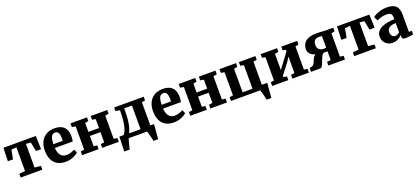

<svg xmlns="http://www.w3.org/2000/svg" viewBox="57 -1769 6882 3148"><g transform="rotate(-20 3498.5 -194.5)"><path d="M126 0V-65.5L229.5 -76V-490L140 -481L110 -323H20L27 -555H592L599.5 -323H510.5L479 -481L395.5 -490V-76L504 -65.5V0Z M917 11Q821.5 11 762.2 -26Q703 -63 675.8 -128Q648.5 -193 648.5 -277.5Q648.5 -347 668 -401.2Q687.5 -455.5 723.5 -492.8Q759.5 -530 810 -549.5Q860.5 -569 922.5 -569Q1028.5 -569 1083 -515.5Q1137.5 -462 1139.5 -366.5Q1139.5 -332.5 1137.2 -307.5Q1135 -282.5 1131 -263.5H818.5Q821 -221 831.5 -188.5Q842 -156 860 -133.8Q878 -111.5 903.5 -100.2Q929 -89 962 -89Q1002 -89 1042.2 -102.8Q1082.5 -116.5 1105 -130.5L1132.5 -70.5Q1117.5 -54 1084.5 -35Q1051.5 -16 1008 -2.5Q964.5 11 917 11ZM817.5 -329.5H980Q980.5 -340.5 981.2 -350.8Q982 -361 982 -371.5Q982 -431 965.8 -465.8Q949.5 -500.5 907.5 -500.5Q888.5 -500.5 872.5 -493Q856.5 -485.5 844.5 -467.2Q832.5 -449 825.5 -415.5Q818.5 -382 817.5 -329.5Z M1198 0V-65.5L1260.5 -74.5V-479L1197 -491V-555H1485.5V-491L1425.5 -479V-323H1610V-479L1549 -491V-555H1838.5V-491L1776 -479V-74.5L1838 -65.5V0H1548V-65.5L1610 -74.5V-252H1425.5V-74.5L1486 -65.5V0Z M1917 0V-67.5H1943.5Q1966 -91 1982.8 -127.8Q1999.5 -164.5 2010.8 -215.2Q2022 -266 2027.8 -332Q2033.5 -398 2033.5 -480L1958.5 -492V-555H2475V-492L2416 -480V0ZM2040 -72H2244V-485.5H2108.5V-435Q2108.5 -369.5 2103.5 -312.2Q2098.5 -255 2089.2 -208.2Q2080 -161.5 2067.5 -127Q2055 -92.5 2040 -72ZM1868.5 180Q1869 153 1870 110Q1871 67 1872.8 18Q1874.5 -31 1876 -76.5H2059.5L2011.5 0Q2007 10 1999.5 35.2Q1992 60.5 1984.2 90.5Q1976.5 120.5 1970.5 145.5Q1964.5 170.5 1963 180ZM2378 180Q2376 165.5 2369.8 139.2Q2363.5 113 2355.8 84.2Q2348 55.5 2341.2 32.2Q2334.5 9 2331 0L2296 -76.5H2480.5Q2479.5 -63.5 2477.5 -37.5Q2475.5 -11.5 2472.8 21.2Q2470 54 2467 86Q2464 118 2462 143.5Q2460 169 2459 180Z M2805 11Q2709.5 11 2650.2 -26Q2591 -63 2563.8 -128Q2536.5 -193 2536.5 -277.5Q2536.5 -347 2556 -401.2Q2575.5 -455.5 2611.5 -492.8Q2647.5 -530 2698 -549.5Q2748.5 -569 2810.5 -569Q2916.5 -569 2971 -515.5Q3025.5 -462 3027.5 -366.5Q3027.5 -332.5 3025.2 -307.5Q3023 -282.5 3019 -263.5H2706.5Q2709 -221 2719.5 -188.5Q2730 -156 2748 -133.8Q2766 -111.5 2791.5 -100.2Q2817 -89 2850 -89Q2890 -89 2930.2 -102.8Q2970.5 -116.5 2993 -130.5L3020.5 -70.5Q3005.5 -54 2972.5 -35Q2939.5 -16 2896 -2.5Q2852.5 11 2805 11ZM2705.5 -329.5H2868Q2868.5 -340.5 2869.2 -350.8Q2870 -361 2870 -371.5Q2870 -431 2853.8 -465.8Q2837.5 -500.5 2795.5 -500.5Q2776.5 -500.5 2760.5 -493Q2744.5 -485.5 2732.5 -467.2Q2720.5 -449 2713.5 -415.5Q2706.5 -382 2705.5 -329.5Z M3086 0V-65.5L3148.5 -74.5V-479L3085 -491V-555H3373.5V-491L3313.5 -479V-323H3498V-479L3437 -491V-555H3726.5V-491L3664 -479V-74.5L3726 -65.5V0H3436V-65.5L3498 -74.5V-252H3313.5V-74.5L3374 -65.5V0Z M4353 180Q4351 165.5 4344.8 139.2Q4338.5 113 4330.8 84.2Q4323 55.5 4316.2 32.2Q4309.5 9 4306.5 0H3795.5V-65.5L3857.5 -74.5V-479L3796.5 -491V-555H4084.5V-491L4023.5 -479V-68.5H4196V-479L4135 -491V-555H4423V-491L4362 -479V-76.5H4455.5Q4454.5 -63.5 4452.5 -37.5Q4450.5 -11.5 4447.8 21.2Q4445 54 4442 86Q4439 118 4437 143.5Q4435 169 4434 180Z M4514 0V-65.5L4572.5 -75V-480L4515.5 -492V-555H4801V-492L4737.5 -480V-197L4790 -267.5L4930 -455V-480L4875.5 -492V-555H5152.5V-492L5095 -479V-75L5155.5 -65.5V0H4866.5V-65.5L4930 -75V-362.5L4879.5 -283.5L4737.5 -98V-72.5L4796.5 -65.5V0Z M5192 0V-65.5L5231.5 -75Q5255 -81 5268.2 -100.2Q5281.5 -119.5 5291 -145Q5300.5 -170.5 5312.8 -195Q5325 -219.5 5345.8 -236.2Q5366.5 -253 5402.5 -254.5L5403 -238Q5352 -242 5315.5 -260.2Q5279 -278.5 5259.2 -307.5Q5239.5 -336.5 5239.5 -372.5Q5239.5 -432 5266.8 -475Q5294 -518 5350.8 -540.5Q5407.5 -563 5495.5 -563Q5529 -563 5559.8 -561Q5590.5 -559 5617.5 -557Q5644.5 -555 5665 -555H5782.5V-491.5L5722.5 -479.5V-72.5L5784.5 -63.5V0H5494.5V-63.5L5561 -72.5V-224H5492.5Q5473 -212.5 5458.8 -186.5Q5444.5 -160.5 5432.5 -128.8Q5420.5 -97 5409.2 -67.8Q5398 -38.5 5385 -19.2Q5372 0 5355 0ZM5507 -283.5Q5516 -283.5 5526 -284Q5536 -284.5 5545.2 -285.5Q5554.5 -286.5 5561 -287.5V-490Q5553.5 -491 5544.5 -491.8Q5535.5 -492.5 5524.8 -493Q5514 -493.5 5502.5 -493.5Q5477 -493.5 5455.8 -484Q5434.5 -474.5 5421.5 -450.2Q5408.5 -426 5408.5 -382Q5408.5 -351.5 5422.5 -329.5Q5436.5 -307.5 5459.2 -295.5Q5482 -283.5 5507 -283.5Z M5946 0V-65.5L6049.5 -76V-490L5960 -481L5930 -323H5840L5847 -555H6412L6419.5 -323H6330.5L6299 -481L6215.5 -490V-76L6324 -65.5V0Z M6615.5 11Q6570 11 6531.5 -9Q6493 -29 6470 -67Q6447 -105 6447 -159.5Q6447 -205 6471.2 -239.2Q6495.5 -273.5 6539.2 -296.2Q6583 -319 6642 -330.8Q6701 -342.5 6770.5 -343V-363Q6770.5 -397.5 6763.2 -419Q6756 -440.5 6734.8 -451Q6713.5 -461.5 6672 -461.5Q6615 -461.5 6572.2 -446.2Q6529.5 -431 6505.5 -420L6471 -491.5Q6484 -502 6518.8 -520.2Q6553.5 -538.5 6604 -553.2Q6654.5 -568 6715 -568Q6794.5 -568 6840 -545.2Q6885.5 -522.5 6905 -477Q6924.5 -431.5 6924.5 -363V-67H6975.5V-4.5Q6964 -2 6940.5 1.5Q6917 5 6890.2 7.8Q6863.5 10.5 6842 10.5Q6803.5 10.5 6791.2 -0.8Q6779 -12 6779 -43.5V-66.5Q6766.5 -50.5 6743.5 -32.2Q6720.5 -14 6688.2 -1.5Q6656 11 6615.5 11ZM6693 -80.5Q6711.5 -80.5 6733.2 -91Q6755 -101.5 6770.5 -116.5V-276.5Q6715.5 -276.5 6682 -262.2Q6648.5 -248 6633.5 -225.2Q6618.5 -202.5 6618.5 -175.5Q6618.5 -145.5 6627.8 -124.5Q6637 -103.5 6653.8 -92Q6670.5 -80.5 6693 -80.5Z"/></g></svg>

Font: Merriweather 20pt Black
Style: Regular
Weight: 900
Version: Version 2.100